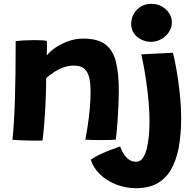

<svg xmlns="http://www.w3.org/2000/svg" viewBox="-20 -733 1020 1010"><path d="M203.5 6.5Q188.5 7 166.5 6.8Q144.5 6.5 121.5 6Q103 5.5 79 4.5Q55 3.5 45.5 2.5Q50 -39.5 53.2 -92.5Q56.5 -145.5 58.5 -210Q60.5 -274.5 61.5 -351Q62.5 -427.5 62.5 -516.5Q81.5 -519 107.5 -520.5Q133.5 -522 160 -522Q178.5 -522 195.8 -521.2Q213 -520.5 226.5 -518Q226.5 -513.5 226.8 -499.8Q227 -486 226.8 -469.8Q226.5 -453.5 226 -440.5Q239 -459.5 268.5 -480.2Q298 -501 337 -515.5Q376 -530 417.5 -530Q494 -530 534.5 -499.2Q575 -468.5 590 -407.2Q605 -346 605 -254Q605 -222 603.2 -179.2Q601.5 -136.5 598 -89.5Q594.5 -42.5 589 1.5Q579 2.5 557.2 3.2Q535.5 4 511.5 4Q486 4 463 3.2Q440 2.5 429 1.5Q434.5 -26.5 441 -68.5Q447.5 -110.5 452 -158.2Q456.5 -206 456.5 -249.5Q456.5 -291.5 449.8 -322.5Q443 -353.5 424.2 -370.8Q405.5 -388 369 -388Q339 -388 311.5 -377.5Q284 -367 261.5 -351.8Q239 -336.5 223 -322Q222.5 -243 219 -179.2Q215.5 -115.5 211.5 -68.8Q207.5 -22 203.5 6.5ZM933 -114Q933 -24.5 919.8 44.8Q906.5 114 878.2 161.2Q850 208.5 805 232.8Q760 257 696 257Q642 257 592.5 238Q543 219 507 185Q471 151 457.5 107Q478 92.5 507 78.8Q536 65 564.5 54.5Q593 44 612 37.5Q619 58 630.5 76.5Q642 95 658.5 106.5Q675 118 696 118Q718 118 731.8 97.8Q745.5 77.5 753 45Q760.5 12.5 763.5 -24.2Q766.5 -61 766.5 -94Q766.5 -134 763 -180.5Q759.5 -227 753.2 -275Q747 -323 739.2 -367.2Q731.5 -411.5 723 -447L889.5 -455.5Q895 -436 902.5 -397.8Q910 -359.5 917 -311.2Q924 -263 928.5 -211.8Q933 -160.5 933 -114ZM776 -713Q807 -713 831.2 -699.2Q855.5 -685.5 869.8 -663.5Q884 -641.5 884 -615Q884 -587.5 868.5 -564.2Q853 -541 828 -527Q803 -513 774.5 -513Q748 -513 724 -524.5Q700 -536 685 -557.2Q670 -578.5 670 -606.5Q670 -636.5 684 -660.8Q698 -685 722 -699Q746 -713 776 -713Z"/></svg>

Font: Grandstander Thin
Style: Bold
Weight: 700
Version: Version 1.200